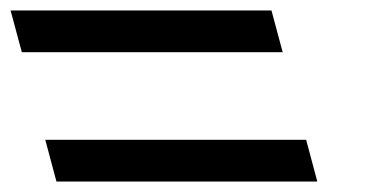

<svg xmlns="http://www.w3.org/2000/svg" viewBox="-88 -530 746 368"><path d="M60.2 -182H480.2H520.2L498.8 -262H458.8H38.8H-1.2L20.2 -182ZM-6.2 -430H413.8H453.8L432.3 -510H392.3H-27.7H-67.7L-46.2 -430Z"/></svg>

Font: Nordica Advanced
Style: RegularLObl
Weight: 300
Version: Version 1.07